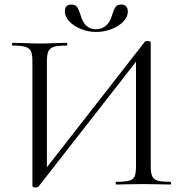

<svg xmlns="http://www.w3.org/2000/svg" viewBox="-20 -814 809 847"><path d="M630 -633Q645 -633 645 -626V-81Q645 -51 651.5 -36.5Q658 -22 676 -17Q694 -12 732 -12Q735 -12 735 -6Q735 0 732 0Q701 0 682 -1L613 -2L540 -1Q523 0 493 0Q490 0 490 -6Q490 -12 493 -12Q532 -12 550 -17Q568 -22 574 -36Q580 -50 580 -81V-570L599 -566L150 9Q147 13 138 13Q123 13 123 6V-544Q123 -574 116.5 -588Q110 -602 91.5 -607.5Q73 -613 35 -613Q33 -613 33 -619Q33 -625 35 -625L87 -624Q129 -622 155 -622Q184 -622 228 -624L275 -625Q277 -625 277 -619Q277 -613 275 -613Q236 -613 218 -607.5Q200 -602 193.5 -588Q187 -574 187 -544V-49L169 -53L619 -630Q622 -633 630 -633ZM474 -746Q481 -770 489 -782Q497 -794 515 -794Q529 -794 536.5 -785.5Q544 -777 544 -763Q544 -740 524 -719Q504 -698 471.5 -685.5Q439 -673 404 -673Q369 -673 337 -686Q305 -699 285.5 -720Q266 -741 266 -764Q266 -794 295 -794Q313 -794 320.5 -782.5Q328 -771 336 -746Q353 -685 403 -685Q431 -685 449 -702Q467 -719 474 -746Z"/></svg>

Font: Cormorant Infant
Style: Regular
Weight: 400
Designer: Christian Thalmann (Catharsis Fonts)
Foundry: Catharsis Fonts
Version: Version 4.000